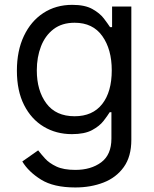

<svg xmlns="http://www.w3.org/2000/svg" viewBox="-20 -573 649 808"><path d="M296.9 215.9Q205.6 215.9 152.5 182.7Q99.4 149.5 73.9 106.5L140.6 59.7Q152 74.6 169.4 93.9Q186.8 113.3 217.2 127.7Q247.5 142 296.9 142Q362.9 142 405.9 110.1Q448.9 78.1 448.9 9.9V-100.9H441.8Q432.5 -85.9 415.7 -64.1Q398.8 -42.3 367.4 -25.4Q335.9 -8.5 282.7 -8.5Q216.6 -8.5 164.2 -39.8Q111.9 -71 81.5 -130.7Q51.1 -190.3 51.1 -275.6Q51.1 -359.4 80.6 -421.7Q110.1 -484 162.6 -518.3Q215.2 -552.6 284.1 -552.6Q337.4 -552.6 368.8 -535Q400.2 -517.4 417.1 -495.2Q433.9 -473 443.2 -458.8H451.7V-545.5H532.7V15.6Q532.7 85.9 500.9 130.1Q469.1 174.4 415.7 195.1Q362.2 215.9 296.9 215.9ZM294 -83.8Q369.7 -83.8 410 -135.1Q450.3 -186.4 450.3 -277Q450.3 -365.4 410.5 -421.3Q370.7 -477.3 294 -477.3Q240.8 -477.3 205.4 -450.3Q170.1 -423.3 152.5 -377.8Q134.9 -332.4 134.9 -277Q134.9 -191.8 175.1 -137.8Q215.2 -83.8 294 -83.8Z"/></svg>

Font: Inter UI
Style: Regular
Weight: 400
Designer: Rasmus Andersson
Foundry: rsms
Version: 3.2;8d6f07862